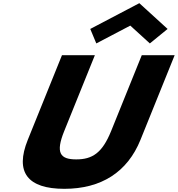

<svg xmlns="http://www.w3.org/2000/svg" viewBox="-20 -1172 1118 1207"><path d="M547.4 -990 585.4 -899 799 -1011 922 -899 1033.6 -990 855.9 -1152ZM871.2 -825H1078L863.1 -293C780.7 -89 615.4 15 384.4 15C153.4 15 72.3 -89 154.7 -293L369.6 -825H576.4L383.7 -348C327.9 -210 358 -170 459.2 -170C560.4 -170 622.7 -210 678.5 -348Z"/></svg>

Font: Hussar
Style: BdWideOblFour
Weight: 700
Foundry: Cannot Into Space Fonts
Version: Version 2.00